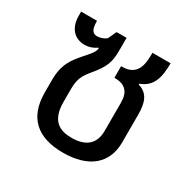

<svg xmlns="http://www.w3.org/2000/svg" viewBox="-130 -677 815 816"><g transform="rotate(30 278.0 -269.0)"><path d="M276 10C403 10 473 -51 473 -154V-290C473 -347 461 -387 411 -402V-406C470 -428 483 -477 483 -548H394C394 -501 393 -432 312 -432H307V-375H311C361 -375 384 -348 384 -299V-159C384 -94 345 -63 276 -63C221 -63 171 -83 171 -178V-243C171 -304 193 -323 224 -362C266 -416 267 -444 267 -503V-548H218L199 -507C186 -496 168 -491 154 -491C131 -491 122 -508 122 -548H44V-527C44 -467 78 -433 126 -433C150 -433 169 -441 184 -452L187 -450C185 -430 167 -412 147 -389C113 -350 82 -314 82 -236V-173C82 -51 150 10 276 10Z"/></g></svg>

Font: Noto Sans Thai
Style: Regular
Weight: 400
Designer: Monotype Design Team
Foundry: Monotype Imaging Inc.
Version: Version 1.901